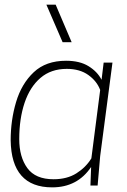

<svg xmlns="http://www.w3.org/2000/svg" viewBox="-20 -800 548 828"><path d="M465 -530H427ZM205 8Q29 8 26 -195Q26 -282 49.5 -360.5Q73 -439 125.5 -488.5Q178 -538 265 -538Q324 -538 362 -514.5Q400 -491 418 -456L427 -530H465L412 -127L401 0H370L373 -80Q314 8 205 8ZM211 -27Q269 -27 309.5 -52.5Q350 -78 374 -117L412 -412Q398 -450 361 -476.5Q324 -503 268 -503Q200 -503 154.5 -464Q109 -425 86 -356.5Q63 -288 63 -200Q63 -123 98 -75Q133 -27 211 -27ZM289 -618H250L180 -780H220Z"/></svg>

Font: Tanohe Sans ExtraLight
Style: Italic
Weight: 200
Designer: Village Type and Design LLC & Cristiano Sobral
Foundry: Cooper Hewitt Smithsonian Design Museum
Version: Version 1.00;September 29, 2021;FontCreator 13.0.0.2655 64-b